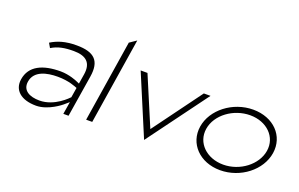

<svg xmlns="http://www.w3.org/2000/svg" viewBox="-78 -937 1938 1245"><g transform="rotate(20 890.5 -315.0)"><path d="M72 -132C60 -55 116 -4 221 -4C305 -4 386 -72 386 -72L420 -101L406 -15H442L488 -302C506 -414 460 -462 337 -462C257 -462 207 -445 161 -417L179 -386C223 -413 269 -421 331 -421C416 -421 458 -385 445 -302L434 -234L411 -244C411 -244 357 -268 296 -268C174 -268 87 -229 72 -132ZM119 -133C131 -211 216 -229 290 -229C368 -229 416 -207 429 -202L418 -134C414 -130 335 -43 230 -43C162 -43 109 -70 119 -133Z M558 -30H600L694 -626L647 -594Z M781 -451 956 -35 1263 -451H1217L970 -115L828 -451Z M1268 -241C1249 -119 1344 -19 1485 -19C1626 -19 1752 -118 1771 -241C1790 -364 1696 -462 1555 -462C1414 -462 1287 -363 1268 -241ZM1310 -241C1326 -342 1434 -421 1549 -421C1664 -421 1745 -341 1729 -241C1713 -141 1607 -60 1492 -60C1377 -60 1294 -140 1310 -241Z"/></g></svg>

Font: Charger Sport
Style: HLExtObl
Weight: 100
Designer: Jasper
Foundry: Cannot Into Space Fonts
Version: Version 1.1